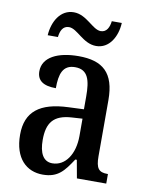

<svg xmlns="http://www.w3.org/2000/svg" viewBox="-84 -800 666 870"><g transform="rotate(10 248.5 -364.5)"><path d="M310 -606C370 -606 404 -665 407 -729H361C358 -702 347 -676 319 -676C281 -676 245 -739 185 -739C124 -739 90 -680 86 -616H133C136 -643 146 -669 175 -669C214 -669 249 -606 310 -606ZM173 10C244 10 270 -27 307 -83H314L329 0H464V-44H461C422 -44 408 -60 408 -116V-374C408 -500 352 -547 241 -547C146 -547 77 -514 77 -449C77 -406 106 -386 164 -386C164 -451 177 -495 234 -495C294 -495 306 -447 306 -373V-314L235 -311C105 -306 41 -257 41 -151C41 -41 99 10 173 10ZM207 -48C165 -48 146 -85 146 -145C146 -223 174 -263 259 -268L307 -271V-191C307 -108 267 -48 207 -48Z"/></g></svg>

Font: Noto Serif Devanagari Condensed Medium
Style: Regular
Weight: 500
Width: 3
Designer: Universal Thirst, Indian Type Foundry and the Monotype Design Team
Foundry: Monotype Imaging Inc.
Version: Version 2.004